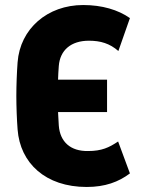

<svg xmlns="http://www.w3.org/2000/svg" viewBox="-20 -732 568 764"><path d="M325 12C398 12 452 -8 497 -42L450 -169C414 -145 385 -131 330 -131C261 -130 219 -167 214 -232L211 -286H406V-415H211C211 -433 213 -450 214 -470C219 -532 262 -570 334 -570C380 -570 417 -559 451 -529L497 -660C450 -693 386 -712 311 -712C169 -712 60 -618 50 -484C47 -444 45 -393 45 -350C45 -308 47 -256 50 -217C60 -83 161 12 325 12Z"/></svg>

Font: Finlandica
Style: Bold
Weight: 700
Designer: Niklas Ekholm, Juho Hiilivirta, Jaakko Suomalainen
Foundry: Helsinki Type Studio
Version: Version 2.000;Glyphs 3.2 (3202)